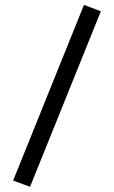

<svg xmlns="http://www.w3.org/2000/svg" viewBox="-20 -728 452 763"><path d="M99.4 14.3 32.2 -10.4 313.6 -708.4 380.8 -683.2Z"/></svg>

Font: Titillium Web
Style: Bold
Weight: 700
Designer: Mohamed Gaber, Accademia di Belle Arti di Urbino
Foundry: Kief Type Foundry, Accademia di Belle Arti di Urbino
Version: Version 3.000